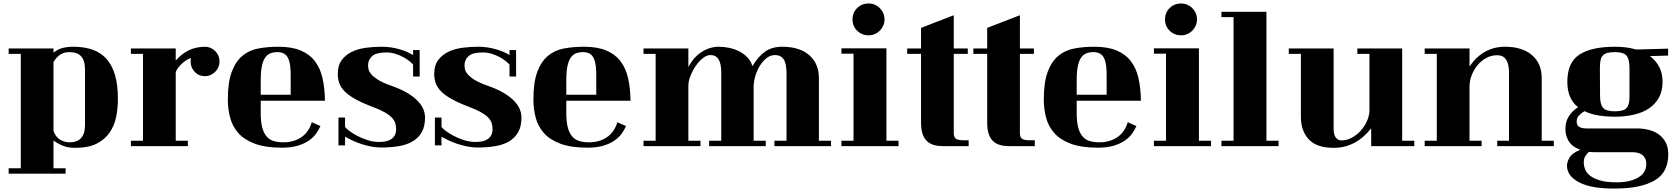

<svg xmlns="http://www.w3.org/2000/svg" viewBox="-20 -783 9692 1109"><path d="M30 189H100V-472H30V-503H289V-479Q314 -499 342 -506Q370 -513 405 -513Q466 -513 513.5 -496.5Q561 -480 594 -444Q627 -408 644 -350.5Q661 -293 661 -212Q661 -157 650.5 -106Q640 -55 612 -15.5Q584 24 536.5 47.5Q489 71 414 71Q374 71 346 60Q318 49 289 29V189H359V220H30ZM289 -26Q303 10 328.5 24.5Q354 39 381 39Q413 39 431 28Q449 17 458 1Q467 -15 469 -34.5Q471 -54 471 -70V-379Q471 -434 448.5 -458Q426 -482 381 -482Q360 -482 345 -476Q330 -470 319.5 -461.5Q309 -453 301.5 -443Q294 -433 289 -425Z M1081 -428Q1081 -433 1081.5 -438Q1082 -443 1083 -448Q1067 -443 1052.5 -433Q1038 -423 1026 -411Q1014 -399 1005.5 -386.5Q997 -374 995 -365V30H1065V61H736V30H806V-472H736V-503H995V-433Q1028 -471 1068.5 -491.5Q1109 -512 1163 -513Q1198 -513 1223 -488Q1248 -463 1248 -428Q1248 -393 1223 -368Q1198 -343 1163 -343Q1128 -343 1104.5 -368Q1081 -393 1081 -428Z M1831 -55Q1822 -34 1806 -11.5Q1790 11 1764 29Q1738 47 1700 58.5Q1662 70 1608 70Q1514 70 1453 47.5Q1392 25 1357.5 -13.5Q1323 -52 1309.5 -102.5Q1296 -153 1296 -209Q1296 -308 1318.5 -368Q1341 -428 1380 -460.5Q1419 -493 1472.5 -503Q1526 -513 1588 -513Q1665 -513 1716.5 -491.5Q1768 -470 1799 -429.5Q1830 -389 1843 -331Q1856 -273 1857 -201H1486V-130Q1486 -80 1494.5 -47.5Q1503 -15 1519.5 4.5Q1536 24 1560.5 31.5Q1585 39 1617 39Q1677 39 1720 10Q1763 -19 1781 -77ZM1583 -482Q1560 -482 1542 -475Q1524 -468 1511.5 -450Q1499 -432 1492.5 -400.5Q1486 -369 1486 -319V-236H1659V-331Q1661 -413 1644 -447.5Q1627 -482 1583 -482Z M1973 -51Q1975 -45 1993 -30.5Q2011 -16 2038.5 -1Q2066 14 2100.5 25.5Q2135 37 2169 37Q2187 37 2205 34Q2223 31 2237 22.5Q2251 14 2259.5 -0.5Q2268 -15 2268 -38Q2268 -58 2262 -74.5Q2256 -91 2241 -106Q2226 -121 2200 -135.5Q2174 -150 2134 -165Q2073 -188 2033.5 -210Q1994 -232 1971.5 -254.5Q1949 -277 1940 -302Q1931 -327 1931 -356Q1931 -405 1953.5 -435.5Q1976 -466 2012 -483.5Q2048 -501 2093.5 -507Q2139 -513 2184 -513Q2237 -513 2286 -499Q2335 -485 2366 -465V-494H2404V-341H2366V-410Q2359 -418 2344.5 -430Q2330 -442 2309.5 -453Q2289 -464 2264 -472Q2239 -480 2211 -480Q2152 -480 2129 -458.5Q2106 -437 2106 -407Q2106 -397 2108.5 -383.5Q2111 -370 2124.5 -354Q2138 -338 2165.5 -321Q2193 -304 2242 -287Q2334 -255 2384.5 -208Q2435 -161 2435 -104Q2435 -52 2415.5 -18.5Q2396 15 2362 34.5Q2328 54 2281.5 61.5Q2235 69 2182 69Q2151 69 2121.5 63Q2092 57 2065 48Q2038 39 2014.5 28Q1991 17 1973 7V57H1935V-104H1973Z M2530 -51Q2532 -45 2550 -30.5Q2568 -16 2595.5 -1Q2623 14 2657.5 25.5Q2692 37 2726 37Q2744 37 2762 34Q2780 31 2794 22.5Q2808 14 2816.5 -0.5Q2825 -15 2825 -38Q2825 -58 2819 -74.5Q2813 -91 2798 -106Q2783 -121 2757 -135.5Q2731 -150 2691 -165Q2630 -188 2590.5 -210Q2551 -232 2528.5 -254.5Q2506 -277 2497 -302Q2488 -327 2488 -356Q2488 -405 2510.5 -435.5Q2533 -466 2569 -483.5Q2605 -501 2650.5 -507Q2696 -513 2741 -513Q2794 -513 2843 -499Q2892 -485 2923 -465V-494H2961V-341H2923V-410Q2916 -418 2901.5 -430Q2887 -442 2866.5 -453Q2846 -464 2821 -472Q2796 -480 2768 -480Q2709 -480 2686 -458.5Q2663 -437 2663 -407Q2663 -397 2665.5 -383.5Q2668 -370 2681.5 -354Q2695 -338 2722.5 -321Q2750 -304 2799 -287Q2891 -255 2941.5 -208Q2992 -161 2992 -104Q2992 -52 2972.5 -18.5Q2953 15 2919 34.5Q2885 54 2838.5 61.5Q2792 69 2739 69Q2708 69 2678.5 63Q2649 57 2622 48Q2595 39 2571.5 28Q2548 17 2530 7V57H2492V-104H2530Z M3596 -55Q3587 -34 3571 -11.5Q3555 11 3529 29Q3503 47 3465 58.5Q3427 70 3373 70Q3279 70 3218 47.5Q3157 25 3122.5 -13.5Q3088 -52 3074.5 -102.5Q3061 -153 3061 -209Q3061 -308 3083.5 -368Q3106 -428 3145 -460.5Q3184 -493 3237.5 -503Q3291 -513 3353 -513Q3430 -513 3481.5 -491.5Q3533 -470 3564 -429.5Q3595 -389 3608 -331Q3621 -273 3622 -201H3251V-130Q3251 -80 3259.5 -47.5Q3268 -15 3284.5 4.5Q3301 24 3325.5 31.5Q3350 39 3382 39Q3442 39 3485 10Q3528 -19 3546 -77ZM3348 -482Q3325 -482 3307 -475Q3289 -468 3276.5 -450Q3264 -432 3257.5 -400.5Q3251 -369 3251 -319V-236H3424V-331Q3426 -413 3409 -447.5Q3392 -482 3348 -482Z M4333 -282V30H4403V61H4076V30H4146V-365Q4146 -465 4084 -465Q4062 -465 4039.5 -447Q4017 -429 3998.5 -402Q3980 -375 3968 -344.5Q3956 -314 3956 -288V30H4026V61H3697V30H3767V-472H3697V-503H3956V-395Q3968 -420 3986 -441.5Q4004 -463 4027 -479Q4050 -495 4076.5 -504Q4103 -513 4131 -513Q4162 -513 4192.5 -506.5Q4223 -500 4249.5 -486.5Q4276 -473 4296.5 -452Q4317 -431 4326 -401Q4360 -458 4400 -485.5Q4440 -513 4498 -513Q4598 -513 4654 -464.5Q4710 -416 4710 -332V30H4780V61H4453V30H4523V-358Q4523 -417 4506 -441Q4489 -465 4457 -465Q4429 -465 4406 -446Q4383 -427 4366.5 -399Q4350 -371 4341.5 -339.5Q4333 -308 4333 -282Z M5089 -671Q5089 -652 5081.5 -635Q5074 -618 5061.5 -605.5Q5049 -593 5032.5 -586Q5016 -579 4997 -579Q4958 -579 4931 -605.5Q4904 -632 4904 -671Q4904 -710 4931 -736.5Q4958 -763 4997 -763Q5016 -763 5032.5 -756Q5049 -749 5061.5 -736.5Q5074 -724 5081.5 -707.5Q5089 -691 5089 -671ZM5100 30H5170V61H4840V30H4910V-473H4840V-504H5100Z M5489 -503H5570V-472H5489V-15Q5489 10 5501.5 18.5Q5514 27 5541 27H5575V61H5426Q5398 61 5374.5 54.5Q5351 48 5334.5 32.5Q5318 17 5309 -9Q5300 -35 5300 -74V-472H5220V-503H5300V-622L5489 -695Z M5871 -503H5952V-472H5871V-15Q5871 10 5883.5 18.5Q5896 27 5923 27H5957V61H5808Q5780 61 5756.5 54.5Q5733 48 5716.5 32.5Q5700 17 5691 -9Q5682 -35 5682 -74V-472H5602V-503H5682V-622L5871 -695Z M6544 -55Q6535 -34 6519 -11.5Q6503 11 6477 29Q6451 47 6413 58.5Q6375 70 6321 70Q6227 70 6166 47.5Q6105 25 6070.5 -13.5Q6036 -52 6022.5 -102.5Q6009 -153 6009 -209Q6009 -308 6031.5 -368Q6054 -428 6093 -460.5Q6132 -493 6185.5 -503Q6239 -513 6301 -513Q6378 -513 6429.5 -491.5Q6481 -470 6512 -429.5Q6543 -389 6556 -331Q6569 -273 6570 -201H6199V-130Q6199 -80 6207.5 -47.5Q6216 -15 6232.5 4.5Q6249 24 6273.5 31.5Q6298 39 6330 39Q6390 39 6433 10Q6476 -19 6494 -77ZM6296 -482Q6273 -482 6255 -475Q6237 -468 6224.5 -450Q6212 -432 6205.5 -400.5Q6199 -369 6199 -319V-236H6372V-331Q6374 -413 6357 -447.5Q6340 -482 6296 -482Z M6894 -671Q6894 -652 6886.5 -635Q6879 -618 6866.5 -605.5Q6854 -593 6837.5 -586Q6821 -579 6802 -579Q6763 -579 6736 -605.5Q6709 -632 6709 -671Q6709 -710 6736 -736.5Q6763 -763 6802 -763Q6821 -763 6837.5 -756Q6854 -749 6866.5 -736.5Q6879 -724 6886.5 -707.5Q6894 -691 6894 -671ZM6905 30H6975V61H6645V30H6715V-473H6645V-504H6905Z M7295 30H7365V61H7035V30H7105V-684H7035V-715H7295Z M7890 -147V-472H7820V-503H8079V30H8149V61H7900V-42Q7811 71 7684 71Q7585 71 7539.5 22Q7494 -27 7494 -109V-472H7424V-503H7683V-38Q7683 -4 7696 12Q7709 28 7729 28Q7760 28 7789 12Q7818 -4 7840.5 -29Q7863 -54 7876.5 -85.5Q7890 -117 7890 -147Z M8468 -284V30H8538V61H8209V30H8279V-472H8209V-503H8468V-399Q8546 -513 8673 -513Q8773 -513 8829 -464.5Q8885 -416 8885 -332V30H8955V61H8628V30H8696V-365Q8696 -464 8628 -464Q8593 -464 8563.5 -447.5Q8534 -431 8513 -405Q8492 -379 8480 -347Q8468 -315 8468 -284Z M9033 -311Q9033 -422 9102.5 -467.5Q9172 -513 9308 -513Q9343 -513 9373.5 -509Q9404 -505 9430 -497L9615 -502V-462L9510 -459Q9545 -433 9564 -396Q9583 -359 9583 -311Q9583 -257 9562 -219Q9541 -181 9504 -156.5Q9467 -132 9416.5 -120.5Q9366 -109 9308 -109Q9256 -109 9211.5 -116.5Q9167 -124 9132 -141Q9114 -130 9100.5 -116Q9087 -102 9087 -83Q9087 -74 9089 -66.5Q9091 -59 9097 -53.5Q9103 -48 9115 -44.5Q9127 -41 9147 -41H9437Q9471 -41 9503 -33Q9535 -25 9560 -7.5Q9585 10 9600.5 38.5Q9616 67 9616 108Q9616 213 9537.5 259Q9459 305 9313 306Q9174 308 9102.5 271Q9031 234 9031 174Q9031 152 9046 126.5Q9061 101 9108 82Q9092 76 9076.5 67Q9061 58 9049 43.5Q9037 29 9029.5 8.5Q9022 -12 9022 -40Q9022 -81 9042.5 -112.5Q9063 -144 9095 -164Q9065 -187 9049 -223.5Q9033 -260 9033 -311ZM9308 -482Q9281 -482 9264.5 -477.5Q9248 -473 9238 -462.5Q9228 -452 9224.5 -433.5Q9221 -415 9221 -387L9222 -230Q9222 -180 9239.5 -160Q9257 -140 9308 -140Q9356 -140 9374 -158Q9392 -176 9392 -223V-391Q9392 -441 9375 -461.5Q9358 -482 9308 -482ZM9316 270Q9363 270 9394.5 261.5Q9426 253 9445.5 240.5Q9465 228 9474.5 213.5Q9484 199 9486 188Q9492 161 9486.5 143Q9481 125 9469 114.5Q9457 104 9441 100Q9425 96 9410 96H9220Q9207 96 9191 96Q9175 96 9157 94Q9146 105 9137 118.5Q9128 132 9128 157Q9128 175 9135.5 195Q9143 215 9164 231.5Q9185 248 9221.5 259Q9258 270 9316 270Z"/></svg>

Font: Cafe24 ClassicType
Style: Regular
Weight: 400
Designer: Cafe24 thkim, hmlim, mnelim & 4IR
Foundry: Cafe24
Version: Version 1.000